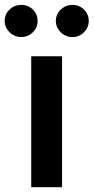

<svg xmlns="http://www.w3.org/2000/svg" viewBox="-64 -780 390 800"><path d="M194.6 0H66.1V-545.5H194.6ZM24.5 -625.7Q-3.6 -625.7 -24 -645.6Q-44.4 -665.5 -44.4 -692.5Q-44.4 -720.9 -24 -740.2Q-3.6 -759.6 24.5 -759.6Q53.3 -759.6 73 -740.2Q92.7 -720.9 92.7 -692.5Q92.7 -665.5 73 -645.6Q53.3 -625.7 24.5 -625.7ZM237.6 -625.7Q209.5 -625.7 189.1 -645.6Q168.7 -665.5 168.7 -692.5Q168.7 -720.9 189.1 -740.2Q209.5 -759.6 237.6 -759.6Q266.3 -759.6 286 -740.2Q305.8 -720.9 305.8 -692.5Q305.8 -665.5 286 -645.6Q266.3 -625.7 237.6 -625.7Z"/></svg>

Font: Linik Sans SemiBold
Style: Regular
Weight: 600
Designer: Rasmus Andersson (font), Cristiano Sobral (main changes)
Foundry: rsms
Version: Version 3.018;June 1, 2022;FontCreator 14.0.0.2814 64-bit; t